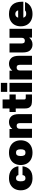

<svg xmlns="http://www.w3.org/2000/svg" viewBox="1815 -2575 772 4442"><g transform="rotate(-90 2201.0 -354.0)"><path d="M19 -260Q19 -338 51.5 -399.5Q84 -461 147.5 -496.5Q211 -532 300 -532Q424 -532 493.5 -473Q563 -414 576 -314H372Q366 -341 347.5 -355Q329 -369 300 -369Q260 -369 243.5 -342Q227 -315 227 -260Q227 -205 243.5 -178Q260 -151 300 -151Q333 -151 350 -167.5Q367 -184 372 -219H576Q563 -112 495.5 -50Q428 12 300 12Q211 12 147.5 -23.5Q84 -59 51.5 -120.5Q19 -182 19 -260Z M604 -260Q604 -338 636.5 -399.5Q669 -461 733.5 -496.5Q798 -532 890 -532Q982 -532 1046.5 -496.5Q1111 -461 1143.5 -399.5Q1176 -338 1176 -260Q1176 -182 1143.5 -120.5Q1111 -59 1046.5 -23.5Q982 12 890 12Q798 12 733.5 -23.5Q669 -59 636.5 -120.5Q604 -182 604 -260ZM890 -151Q933 -151 950.5 -177.5Q968 -204 968 -260Q968 -316 950.5 -342.5Q933 -369 890 -369Q847 -369 829.5 -342.5Q812 -316 812 -260Q812 -204 829.5 -177.5Q847 -151 890 -151Z M1511 -355Q1442 -355 1442 -276V0H1234V-520H1438V-455Q1501 -532 1597 -532Q1680 -532 1731 -478.5Q1782 -425 1782 -301V0H1574V-274Q1574 -311 1561 -333Q1548 -355 1511 -355Z M2121 -680V-520H2237V-376H2121V-181Q2121 -161 2129.5 -152.5Q2138 -144 2162 -144H2237V0H2100Q2046 0 2007 -9.5Q1968 -19 1940.5 -54.5Q1913 -90 1913 -161V-376H1831V-520H1913V-680Z M2297 -520H2505V0H2297ZM2297 -720H2505V-573H2297Z M2860 -355Q2791 -355 2791 -276V0H2583V-520H2787V-455Q2850 -532 2946 -532Q3029 -532 3080 -478.5Q3131 -425 3131 -301V0H2923V-274Q2923 -311 2910 -333Q2897 -355 2860 -355Z M3479 -165Q3548 -165 3548 -244V-520H3756V0H3552V-65Q3489 12 3393 12Q3310 12 3259 -41.5Q3208 -95 3208 -219V-520H3416V-246Q3416 -209 3429 -187Q3442 -165 3479 -165Z M3813 -260Q3813 -338 3845.5 -399.5Q3878 -461 3942.5 -496.5Q4007 -532 4098 -532Q4238 -532 4310 -455Q4382 -378 4382 -231V-200H4013Q4033 -134 4098 -134Q4131 -134 4149 -140Q4167 -146 4180 -161H4375Q4348 -81 4276.5 -34.5Q4205 12 4098 12Q4007 12 3942.5 -23.5Q3878 -59 3845.5 -120.5Q3813 -182 3813 -260ZM4183 -320Q4173 -353 4151.5 -369.5Q4130 -386 4098 -386Q4033 -386 4013 -320Z"/></g></svg>

Font: Aspekta 1000
Style: Regular
Weight: 1000
Designer: Ivo Dolenc
Version: Version 2.000